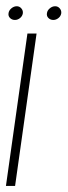

<svg xmlns="http://www.w3.org/2000/svg" viewBox="-30 -610 222 630"><path d="M60 -500H90L19.5 0H-10.5ZM19 -544.5Q9.5 -544.5 3 -550.8Q-3.5 -557 -2 -566.5Q-1 -575.5 7.2 -582.5Q15.5 -589.5 25 -589.5Q34 -589.5 40 -582.5Q46 -575.5 45 -566.5Q43.5 -557 35.8 -550.8Q28 -544.5 19 -544.5ZM145 -544.5Q135.5 -544.5 129 -550.8Q122.5 -557 124 -566.5Q125 -575.5 133.2 -582.5Q141.5 -589.5 151 -589.5Q160 -589.5 166 -582.5Q172 -575.5 171 -566.5Q169.5 -557 161.8 -550.8Q154 -544.5 145 -544.5Z"/></svg>

Font: Urbanist Thin
Style: Italic
Weight: 100
Italic angle: -8°
Designer: Corey Hu
Foundry: Corey Hu
Version: Version 1.321; ttfautohint (v1.8.4.7-5d5b)